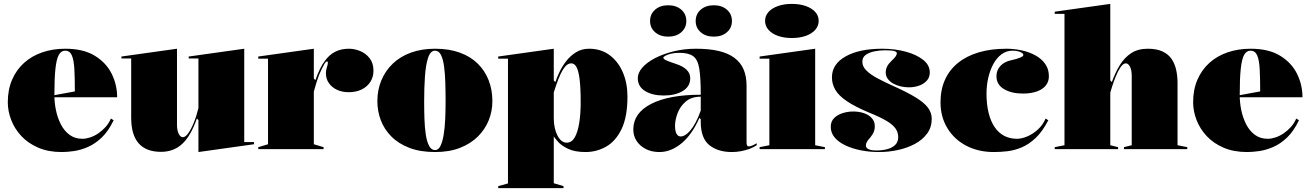

<svg xmlns="http://www.w3.org/2000/svg" viewBox="-20 -765 6722 985"><path d="M315 -515Q408 -515 466.5 -479Q525 -443 553 -386.5Q581 -330 581 -266H255V-276L364 -296Q364 -364 361.5 -410.5Q359 -457 348.5 -481Q338 -505 314 -505Q294 -505 282 -484Q270 -463 264.5 -413.5Q259 -364 259 -276Q259 -239 267 -200Q275 -161 292 -127.5Q309 -94 336.5 -73.5Q364 -53 403 -53Q421 -53 442.5 -60Q464 -67 484.5 -81Q505 -95 522 -114Q539 -133 549 -157L563 -148Q536 -92 502 -59.5Q468 -27 431 -11Q394 5 359.5 10Q325 15 297 15Q228 15 176 -7.5Q124 -30 89.5 -67Q55 -104 37.5 -149.5Q20 -195 20 -240Q20 -305 42 -356Q64 -407 103.5 -442.5Q143 -478 197 -496.5Q251 -515 315 -515Z M806 14Q730 14 691.5 -29.5Q653 -73 653 -161V-465H603V-475L888 -515V-126Q888 -95 897 -78Q906 -61 918 -61Q931 -61 945.5 -81Q960 -101 974 -135Q988 -169 998 -211V-465H948V-475L1233 -515V-36H1283V-25L998 15V-149L990 -157Q959 -68 915 -27Q871 14 806 14Z M1305 0V-10L1355 -25V-464H1305V-475L1590 -515V-362L1598 -354Q1609 -385 1621.5 -411Q1634 -437 1647 -453Q1669 -484 1699.5 -499.5Q1730 -515 1770 -515Q1799 -515 1828 -503Q1857 -491 1876.5 -466Q1896 -441 1896 -402Q1896 -370 1880 -345Q1864 -320 1835.5 -306Q1807 -292 1769 -292Q1735 -292 1708.5 -304.5Q1682 -317 1667 -339Q1652 -361 1652 -389Q1652 -401 1654.5 -410.5Q1657 -420 1659.5 -428.5Q1662 -437 1662 -443Q1662 -450 1658 -450Q1652 -450 1643 -435Q1634 -420 1617 -381Q1611 -366 1604 -343.5Q1597 -321 1590 -295V-25L1640 -10V0Z M2212 -515Q2284 -515 2339 -495Q2394 -475 2431 -438.5Q2468 -402 2487 -353Q2506 -304 2506 -246Q2506 -195 2487.5 -148.5Q2469 -102 2432 -65Q2395 -28 2340 -6.5Q2285 15 2212 15Q2136 15 2080 -6.5Q2024 -28 1987.5 -65Q1951 -102 1933.5 -148.5Q1916 -195 1916 -246Q1916 -304 1936.5 -353Q1957 -402 1995 -438.5Q2033 -475 2088 -495Q2143 -515 2212 -515ZM2212 -505Q2188 -505 2176 -468Q2164 -431 2160 -372Q2156 -313 2156 -246Q2156 -200 2157.5 -155Q2159 -110 2164.5 -74Q2170 -38 2181.5 -16.5Q2193 5 2212 5Q2229 5 2239.5 -16Q2250 -37 2256 -73Q2262 -109 2264 -154Q2266 -199 2266 -246Q2266 -296 2264.5 -342.5Q2263 -389 2258 -425.5Q2253 -462 2242 -483.5Q2231 -505 2212 -505Z M2536 200V190L2586 176V-464H2536V-475L2821 -515V-352L2829 -344Q2836 -365 2849.5 -394Q2863 -423 2884 -450.5Q2905 -478 2934.5 -496.5Q2964 -515 3002 -515Q3063 -515 3107 -482.5Q3151 -450 3175 -394.5Q3199 -339 3199 -270Q3199 -166 3169 -103.5Q3139 -41 3090 -13Q3041 15 2984 15Q2929 15 2894.5 -1.5Q2860 -18 2843 -37.5Q2826 -57 2821 -65V175L2871 190V200ZM2887 -33Q2913 -33 2928.5 -60Q2944 -87 2951.5 -134Q2959 -181 2959 -240Q2959 -315 2953.5 -358.5Q2948 -402 2937.5 -421Q2927 -440 2911 -440Q2899 -440 2888.5 -432Q2878 -424 2867 -406Q2856 -388 2845 -360Q2834 -332 2821 -291V-159Q2821 -132 2826 -109.5Q2831 -87 2840 -69.5Q2849 -52 2861 -42.5Q2873 -33 2887 -33Z M3550 -515Q3618 -515 3667 -503.5Q3716 -492 3748 -468Q3780 -444 3795 -408.5Q3810 -373 3810 -325V-32Q3810 -25 3812.5 -19.5Q3815 -14 3822 -14Q3828 -14 3838 -18Q3848 -22 3862 -30V-20Q3848 -10 3827 -2Q3806 6 3782 10.5Q3758 15 3735 15Q3663 15 3619 -20.5Q3575 -56 3575 -140Q3575 -142 3575 -143.5Q3575 -145 3575 -147.5Q3575 -150 3575 -154L3568 -160Q3550 -119 3527.5 -86.5Q3505 -54 3478.5 -31.5Q3452 -9 3423 3Q3394 15 3363 15Q3324 15 3294 0Q3264 -15 3246.5 -41Q3229 -67 3229 -101Q3229 -185 3320.5 -232Q3412 -279 3575 -279Q3575 -366 3567.5 -412.5Q3560 -459 3536.5 -476.5Q3513 -494 3465 -494Q3441 -494 3422.5 -489.5Q3404 -485 3393.5 -479Q3383 -473 3383 -469Q3383 -463 3397 -456Q3411 -449 3448 -437Q3521 -413 3521 -364Q3521 -321 3482.5 -298Q3444 -275 3385 -275Q3327 -275 3289.5 -298Q3252 -321 3252 -364Q3252 -392 3276 -419Q3300 -446 3342 -467.5Q3384 -489 3437.5 -502Q3491 -515 3550 -515ZM3575 -269Q3527 -269 3498 -244Q3469 -219 3456 -184Q3443 -149 3443 -119Q3443 -101 3446.5 -89Q3450 -77 3456.5 -71Q3463 -65 3473 -65Q3483 -65 3495 -72Q3507 -79 3520.5 -94.5Q3534 -110 3548 -135.5Q3562 -161 3575 -198ZM3642 -738Q3683 -738 3709 -715.5Q3735 -693 3735 -657Q3735 -622 3709 -599.5Q3683 -577 3642 -577Q3601 -577 3575 -599.5Q3549 -622 3549 -657Q3549 -693 3575 -715.5Q3601 -738 3642 -738ZM3408 -738Q3449 -738 3475 -715.5Q3501 -693 3501 -657Q3501 -622 3475 -599.5Q3449 -577 3408 -577Q3367 -577 3341 -599.5Q3315 -622 3315 -657Q3315 -693 3341 -715.5Q3367 -738 3408 -738Z M4042 -570Q4002 -570 3971 -581Q3940 -592 3922.5 -612Q3905 -632 3905 -658Q3905 -684 3922.5 -703.5Q3940 -723 3971 -734Q4002 -745 4042 -745Q4083 -745 4114 -734Q4145 -723 4162.5 -703.5Q4180 -684 4180 -658Q4180 -632 4162.5 -612Q4145 -592 4114 -581Q4083 -570 4042 -570ZM3877 0V-10L3927 -20V-464H3877V-475L4162 -515V-20L4212 -10V0Z M4489 15Q4442 15 4398 6.5Q4354 -2 4318.5 -18.5Q4283 -35 4262.5 -59Q4242 -83 4242 -114Q4242 -142 4259 -159Q4276 -176 4302.5 -184.5Q4329 -193 4357 -193Q4387 -193 4412 -184.5Q4437 -176 4452.5 -159Q4468 -142 4468 -118Q4468 -102 4463 -89Q4458 -76 4445 -60Q4432 -46 4427 -36.5Q4422 -27 4422 -17Q4422 -12 4427 -6Q4432 0 4444 3.5Q4456 7 4477 7Q4505 7 4530.5 0.5Q4556 -6 4572 -21Q4588 -36 4588 -62Q4588 -86 4574 -106Q4560 -126 4527 -145.5Q4494 -165 4437 -188Q4366 -218 4324.5 -246Q4283 -274 4265.5 -304Q4248 -334 4248 -368Q4248 -436 4318 -475.5Q4388 -515 4506 -515Q4571 -515 4626.5 -500Q4682 -485 4716 -458Q4750 -431 4750 -393Q4750 -368 4734.5 -351Q4719 -334 4694.5 -325.5Q4670 -317 4643 -317Q4621 -317 4600 -322Q4579 -327 4562 -336.5Q4545 -346 4534.5 -360.5Q4524 -375 4524 -394Q4524 -425 4553 -452Q4569 -467 4575 -476Q4581 -485 4581 -492Q4581 -495 4578 -498Q4575 -501 4568 -503Q4561 -505 4549.5 -506Q4538 -507 4521 -507Q4493 -507 4466 -501.5Q4439 -496 4421.5 -483.5Q4404 -471 4404 -448Q4404 -423 4426 -402Q4448 -381 4483 -362.5Q4518 -344 4558 -326Q4634 -292 4678 -265Q4722 -238 4741 -212Q4760 -186 4760 -156Q4760 -112 4736.5 -80Q4713 -48 4674 -27Q4635 -6 4587 4.5Q4539 15 4489 15Z M5079 15Q4999 15 4937 -17.5Q4875 -50 4840 -108Q4805 -166 4805 -240Q4805 -305 4828 -356Q4851 -407 4895 -442.5Q4939 -478 5001.5 -496.5Q5064 -515 5143 -515Q5183 -515 5222 -506.5Q5261 -498 5292.5 -480.5Q5324 -463 5342.5 -436.5Q5361 -410 5361 -374Q5361 -345 5344 -325Q5327 -305 5297 -295Q5267 -285 5228 -285Q5169 -285 5130.5 -308Q5092 -331 5092 -374Q5092 -405 5112.5 -427Q5133 -449 5168 -456Q5230 -470 5230 -483Q5230 -489 5222.5 -494Q5215 -499 5202.5 -502Q5190 -505 5174 -505Q5143 -505 5118 -486.5Q5093 -468 5076 -436.5Q5059 -405 5050 -366Q5041 -327 5041 -285Q5041 -230 5051.5 -187Q5062 -144 5082 -114Q5102 -84 5131 -68.5Q5160 -53 5197 -53Q5222 -53 5251 -65.5Q5280 -78 5305.5 -101.5Q5331 -125 5344 -157L5358 -148Q5328 -90 5293 -57Q5258 -24 5220.5 -8.5Q5183 7 5147 11Q5111 15 5079 15Z M6071 -10V0H5746V-10L5786 -20V-375Q5786 -406 5777 -423Q5768 -440 5756 -440Q5742 -440 5728.5 -420Q5715 -400 5704 -372.5Q5693 -345 5685.5 -321.5Q5678 -298 5676 -290V-20L5716 -10V0H5391V-10L5441 -20V-694H5391V-705L5676 -745V-352L5684 -344Q5701 -392 5725 -431Q5749 -470 5783.5 -492.5Q5818 -515 5868 -515Q5914 -515 5944 -501Q5974 -487 5990.5 -462.5Q6007 -438 6014 -406.5Q6021 -375 6021 -340V-20Z M6396 -515Q6489 -515 6547.5 -479Q6606 -443 6634 -386.5Q6662 -330 6662 -266H6336V-276L6445 -296Q6445 -364 6442.5 -410.5Q6440 -457 6429.5 -481Q6419 -505 6395 -505Q6375 -505 6363 -484Q6351 -463 6345.5 -413.5Q6340 -364 6340 -276Q6340 -239 6348 -200Q6356 -161 6373 -127.5Q6390 -94 6417.5 -73.5Q6445 -53 6484 -53Q6502 -53 6523.5 -60Q6545 -67 6565.5 -81Q6586 -95 6603 -114Q6620 -133 6630 -157L6644 -148Q6617 -92 6583 -59.5Q6549 -27 6512 -11Q6475 5 6440.5 10Q6406 15 6378 15Q6309 15 6257 -7.5Q6205 -30 6170.5 -67Q6136 -104 6118.5 -149.5Q6101 -195 6101 -240Q6101 -305 6123 -356Q6145 -407 6184.5 -442.5Q6224 -478 6278 -496.5Q6332 -515 6396 -515Z"/></svg>

Font: Kalnia
Style: Bold
Weight: 700
Designer: Frida Medrano
Foundry: Frida Medrano
Version: Version 1.105